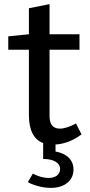

<svg xmlns="http://www.w3.org/2000/svg" viewBox="-20 -691 435 930"><path d="M365 -525V-450H220V-129Q220 -68 270 -68Q302 -68 348 -93L375 -40Q314 5 249 9V43Q290 50 313 73Q336 96 336 130Q336 170 306 194.5Q276 219 227 219Q198 219 170 212Q142 205 128 198L115 191L139 150Q180 171 216 171Q241 171 256 159Q271 147 271 128Q271 105 249 92Q227 79 189 79V2Q120 -24 120 -135V-450H20V-515L120 -525V-651L220 -671V-525Z"/></svg>

Font: Bitter
Style: Regular
Weight: 400
Designer: Sol Matas
Foundry: Sol Matas
Version: Version 1.300;PS 001.300;hotconv 1.0.70;makeotf.lib2.5.58329